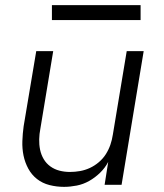

<svg xmlns="http://www.w3.org/2000/svg" viewBox="-20 -719 640 747"><path d="M229 8Q200 8 172.5 1Q145 -6 124 -22.5Q103 -39 90 -63Q77 -87 71.5 -114Q66 -141 67 -170Q68 -199 72 -228L121 -520H187L137 -218Q133 -198 132.5 -177Q132 -156 136 -136.5Q140 -117 150 -100Q160 -83 176 -71.5Q192 -60 211.5 -55Q231 -50 252 -50Q272 -50 291.5 -53.5Q311 -57 329.5 -65.5Q348 -74 364.5 -88Q381 -102 392 -119.5Q403 -137 409.5 -156Q416 -175 419 -195L473 -520H539L453 0H387L401 -89Q389 -66 369.5 -47Q350 -28 327 -15Q304 -2 278.5 3Q253 8 229 8ZM182 -641V-699H527V-641Z"/></svg>

Font: Iosevka Aile Light
Style: Italic
Weight: 300
Italic angle: -9°
Designer: Belleve Invis
Foundry: Belleve Invis
Version: Version 31.1.0; ttfautohint (v1.8.4)